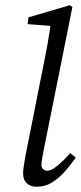

<svg xmlns="http://www.w3.org/2000/svg" viewBox="-20 -701 309 732"><path d="M119 11Q98 11 83 -1.5Q68 -14 68 -41Q68 -50 70 -63.5Q72 -77 76 -101L143 -439Q153 -487 161.5 -534.5Q170 -582 176 -630L193 -601L85 -609L89 -635L246 -681L256 -674L146 -126Q142 -107 140 -93Q138 -79 138 -72Q138 -61 145 -55.5Q152 -50 161 -50Q175 -50 197.5 -68Q220 -86 248 -117L269 -100Q250 -73 227.5 -47.5Q205 -22 178.5 -5.5Q152 11 119 11Z"/></svg>

Font: Lisu Bosa ExtraLight
Style: Italic
Weight: 200
Italic angle: -19°
Designer: David Morse, Annie Olsen, Victor Gaultney, Frank Grießhammer (Latin)
Foundry: SIL International
Version: Version 2.000